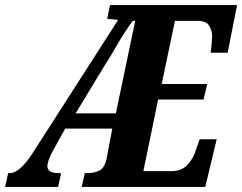

<svg xmlns="http://www.w3.org/2000/svg" viewBox="-49 -734 951 754"><path d="M-29 0 -17 -54H-11Q28 -54 78 -131L415 -656L372 -660L383 -714H882L845 -527H778Q779 -532 780.5 -545.5Q782 -559 783 -572.5Q784 -586 784 -590Q784 -616 771.5 -634Q759 -652 729 -652H638L586 -404H765L750 -343H572L514 -62H626Q664 -62 687 -86.5Q710 -111 720 -144L735 -187H802L757 0H272L284 -54H295Q320 -54 341 -64Q362 -74 370 -113L392 -229H207L161 -146Q148 -123 142.5 -106.5Q137 -90 137 -82Q137 -67 149 -60.5Q161 -54 179 -54H191L179 0ZM248 -289H406L482 -652H472Q438 -605 412 -559.5Q386 -514 356 -467Z"/></svg>

Font: Noto Serif ExtraCondensed ExtraBold
Style: Italic
Weight: 800
Width: 2
Italic angle: -12°
Designer: Monotype Design Team
Foundry: Monotype Imaging Inc.
Version: Version 2.013